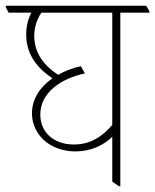

<svg xmlns="http://www.w3.org/2000/svg" viewBox="-40 -642 539 667"><path d="M222 -116C275 -116 320 -137 350 -167V-11L373 5H378V-598H479V-603L468 -622H-20V-617L-10 -598H69C58 -578 51 -551 51 -522C51 -452 90 -405 142 -370C99 -340 71 -298 71 -248C71 -208 90 -172 121 -148C147 -128 183 -116 222 -116ZM100 -244C100 -320 171 -369 255 -387L241 -412C213 -406 186 -396 162 -382C113 -414 79 -457 79 -518C79 -548 89 -577 104 -598H350V-208C314 -166 272 -140 217 -140C146 -140 100 -183 100 -244Z"/></svg>

Font: Noto Serif Devanagari Condensed Thin
Style: Regular
Weight: 100
Width: 3
Designer: Universal Thirst, Indian Type Foundry and the Monotype Design Team
Foundry: Monotype Imaging Inc.
Version: Version 2.004